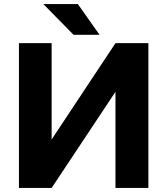

<svg xmlns="http://www.w3.org/2000/svg" viewBox="-20 -923 826 943"><path d="M547.1 -711 233.6 -238V-711H73V0H233.6L547.1 -472V0H708.8V-711ZM469 -752 362.3 -903H192.9L341.4 -752Z"/></svg>

Font: Asimov
Style: Wid
Weight: 500
Designer: Google
Version: Version 2.000980; 2014